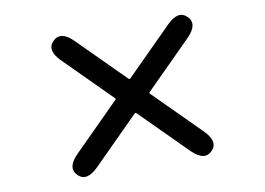

<svg xmlns="http://www.w3.org/2000/svg" viewBox="-69 -793 1138 826"><g transform="rotate(-10 500.0 -380.5)"><path d="M297 -104Q244 -51 208 -87Q172 -123 225 -176L425 -376Q429 -380 425 -384L225 -584Q172 -637 208 -673Q244 -709 297 -656L497 -456Q501 -452 505 -456L705 -656Q758 -709 794 -673Q830 -637 777 -584L577 -384Q573 -380 577 -376L777 -176Q830 -123 794 -87Q758 -51 705 -104L505 -304Q501 -308 497 -304Z"/></g></svg>

Font: Resource Han Rounded KR
Style: Bold
Weight: 700
Designer: Cyano Hao (round all glyphs); Ryoko NISHIZUKA 西塚涼子 (kana, bopomofo & ideographs); Paul D. Hunt (Latin, Greek & Cyrillic)
Foundry: Cyano Hao
Version: 0.990